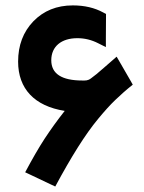

<svg xmlns="http://www.w3.org/2000/svg" viewBox="-20 -659 528 704"><path d="M263.7 -519C290.5 -519 315.9 -512.7 339.8 -500.5L368.2 -486.3V-518.1L368.7 -596.2V-607.9L358.4 -613.3C327.1 -630.4 290 -639.2 247.1 -639.2C188 -639.2 140.1 -619.6 102.5 -581.1C64.9 -542 46.4 -492.7 46.4 -433.1C46.4 -334 106 -270 217.3 -252.4C189.9 -217.8 165.5 -183.6 143.6 -150.4C121.6 -116.7 98.1 -75.7 72.3 -27.3L90.8 -18.6L166 17.1L182.6 24.9C241.7 -85 292.5 -166 339.4 -222.7C362.8 -251 383.8 -274.4 402.8 -292.5C421.4 -310.5 442.9 -329.6 466.8 -348.6L458.5 -363.3L418.5 -432.6L407.7 -451.2C399.9 -444.8 384.8 -431.6 362.8 -412.1C340.8 -392.6 324.2 -378.9 313.5 -371.6C301.8 -362.8 293.9 -363.8 281.7 -363.8C206.1 -363.8 168 -388.7 168 -438C168 -488.8 205.1 -519 263.7 -519Z"/></svg>

Font: Shabnam
Style: Bold
Weight: 700
Foundry: DejaVu fonts team - Redesigned by Saber Rastikerdar - Based on Vazir font
Version: Version 5.0.1